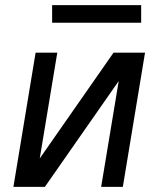

<svg xmlns="http://www.w3.org/2000/svg" viewBox="-20 -724 640 744"><path d="M32 0 118 -520H202L134 -110L420 -520H542L456 0H372L440 -410L154 0ZM182 -636V-704H527V-636Z"/></svg>

Font: Iosevka Aile Oblique
Style: Regular
Weight: 400
Italic angle: -9°
Designer: Belleve Invis
Foundry: Belleve Invis
Version: Version 31.1.0; ttfautohint (v1.8.4)